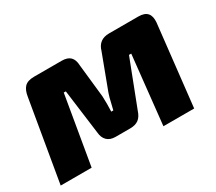

<svg xmlns="http://www.w3.org/2000/svg" viewBox="-98 -692 999 887"><g transform="rotate(-30 402.0 -248.5)"><path d="M706 -497Q739 -497 753.5 -480.5Q768 -464 765 -431L717 0H553L592 -365H580L486 -121Q477 -93 460 -80.5Q443 -68 415 -68H337Q308 -68 292 -84Q276 -100 274 -128L243 -365H232L170 0H5L78 -429Q83 -464 99 -480.5Q115 -497 150 -497H297Q328 -497 343 -482Q358 -467 359 -437L378 -261Q379 -240 379 -221Q379 -202 378 -179H389Q395 -201 399 -220Q403 -239 410 -260L479 -444Q494 -497 550 -497Z"/></g></svg>

Font: Exo 2 ExtraBold
Style: Italic
Weight: 800
Italic angle: -8°
Designer: Natanael Gama
Foundry: Natanael Gama
Version: Version 2.010